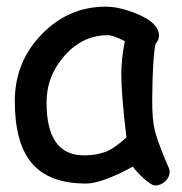

<svg xmlns="http://www.w3.org/2000/svg" viewBox="-20 -530 552 582"><path d="M449.2 32.2Q439.9 32.2 415.5 10.7Q393.6 -9.3 382.8 -24.9Q335.9 0.5 300.3 13.4Q264.6 26.4 240.7 26.4Q126.5 26.4 74.2 -38.1Q24.9 -98.6 24.9 -223.6Q24.9 -341.8 106.2 -425.8Q187.5 -509.8 300.3 -509.8Q342.8 -509.8 395.5 -487.8Q461.9 -460.4 461.9 -421.9Q461.9 -408.7 452.1 -398.4Q447.3 -379.9 444.6 -337.4Q441.9 -294.9 441.4 -228.5Q440.9 -168 449.7 -132.8Q454.6 -111.3 480.5 -46.9Q483.9 -38.1 491.7 -21L494.6 -12.7Q494.6 6.8 481 19.5Q467.3 32.2 449.2 32.2ZM347.7 -307.1Q347.7 -328.1 350.3 -352.8Q353 -377.4 358.4 -405.3Q340.3 -414.6 327.4 -418.9Q314.5 -423.3 306.6 -423.3Q231 -423.3 176 -361.6Q121.1 -299.8 121.1 -219.2Q121.1 -139.2 149.4 -99.1Q177.7 -59.1 234.4 -59.1Q281.2 -59.1 314 -76.2Q331.5 -85.4 363.3 -113.3Q347.7 -242.7 347.7 -307.1Z"/></svg>

Font: Righma Çiddhi
Style: Regular
Weight: 400
Designer: R.S. Wihananto
Foundry: R.S. Wihananto
Version: Version 2.0.1